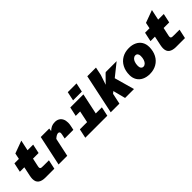

<svg xmlns="http://www.w3.org/2000/svg" viewBox="261 -2075 3378 3378"><g transform="rotate(-45 1950.0 -386.5)"><path d="M126 -146Q126 -173 134 -215L171 -391H60L97 -563H208L231 -674L465 -760L423 -563H563L526 -391H387L353 -233Q350 -220 350 -210Q350 -191 359.5 -183Q369 -175 384.5 -173.5Q400 -172 432 -172H564L527 0H306Q220 0 173 -34.5Q126 -69 126 -146Z M1052 -359Q1052 -397 1015 -397Q998 -397 974 -384.5Q950 -372 922 -346L848 0H632L752 -563H963L955 -508Q992 -542 1027.5 -558.5Q1063 -575 1115 -575Q1163 -575 1198.5 -554Q1234 -533 1253 -494Q1272 -455 1272 -402Q1272 -363 1264 -328L1247 -247H1031L1048 -328Q1052 -352 1052 -359Z M1334 -172H1514L1560 -391H1450L1487 -563H1813L1730 -172H1882L1845 0H1297ZM1646 -785H1864L1828 -617H1610Z M2087 -740H2303L2271 -587L2210 -405L2346 -544L2368 -563H2640L2404 -374L2509 0H2287L2227 -232L2189 -201L2146 0H1930Z M2626 -230Q2626 -333 2667 -411Q2708 -489 2782.5 -532Q2857 -575 2955 -575Q3035 -575 3096 -545.5Q3157 -516 3190 -461.5Q3223 -407 3223 -334Q3223 -231 3182 -152.5Q3141 -74 3066.5 -31Q2992 12 2895 12Q2814 12 2753 -17.5Q2692 -47 2659 -102Q2626 -157 2626 -230ZM2905 -160Q2933 -160 2956 -181Q2979 -202 2992 -240Q3005 -278 3005 -328Q3005 -362 2989 -382.5Q2973 -403 2945 -403Q2916 -403 2893 -382.5Q2870 -362 2857 -325Q2844 -288 2844 -239Q2844 -203 2860.5 -181.5Q2877 -160 2905 -160Z M3376 -146Q3376 -173 3384 -215L3421 -391H3310L3347 -563H3458L3481 -674L3715 -760L3673 -563H3813L3776 -391H3637L3603 -233Q3600 -220 3600 -210Q3600 -191 3609.5 -183Q3619 -175 3634.5 -173.5Q3650 -172 3682 -172H3814L3777 0H3556Q3470 0 3423 -34.5Q3376 -69 3376 -146Z"/></g></svg>

Font: Azeret Mono Black
Style: Italic
Weight: 900
Italic angle: -12°
Designer: Martin Vácha
Foundry: Displaay
Version: Version 1.000; Glyphs 3.0.3, build 3074